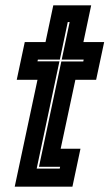

<svg xmlns="http://www.w3.org/2000/svg" viewBox="-20 -697 409 717"><path d="M35 0 120 -399H42.5L72.5 -540H150L179 -677H320.5L291.5 -540H369L339 -399H261.5L206.5 -141.5H280.5L250.5 0ZM117 -67.5H203L204.5 -74H125.5L209 -467.5H291L292.5 -474.5H210.5L240 -614.5H233L203.5 -474.5H121.5L120 -468H202Z"/></svg>

Font: Tourney Condensed ExtraBold
Style: Italic
Weight: 800
Width: 3
Italic angle: -12°
Designer: Tyler Finck
Foundry: Etcetera Type Co
Version: Version 1.010; ttfautohint (v1.8.3)